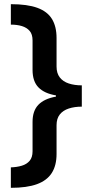

<svg xmlns="http://www.w3.org/2000/svg" viewBox="-20 -738 441 920"><path d="M32 64Q61 63 84.5 56Q108 49 122 32.5Q136 16 136 -13V-154Q136 -207 164 -236Q192 -265 248 -275V-281Q193 -290 164.5 -319Q136 -348 136 -403V-544Q136 -574 122 -590Q108 -606 85 -613Q62 -620 32 -620V-718Q111 -718 159 -700.5Q207 -683 229 -647Q251 -611 251 -556V-419Q251 -387 266.5 -367Q282 -347 309.5 -338Q337 -329 372 -329V-227Q337 -227 309.5 -218Q282 -209 266.5 -189.5Q251 -170 251 -138V0Q251 55 228 91Q205 127 157 144.5Q109 162 32 162Z"/></svg>

Font: Noto Sans Syriac Eastern SemiBold
Style: Regular
Weight: 600
Designer: Patrick Giasson and the Monotype Design Team
Foundry: Monotype Imaging Inc.
Version: Version 3.001